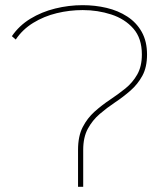

<svg xmlns="http://www.w3.org/2000/svg" viewBox="-20 -723 643 743"><path d="M282 0V-143Q282 -196 300 -231Q318 -266 346 -291Q374 -316 405.5 -337Q437 -358 465 -380.5Q493 -403 511 -434.5Q529 -466 529 -512Q529 -575 496 -612.5Q463 -650 410.5 -667Q358 -684 300 -684Q249 -684 199.5 -672Q150 -660 108.5 -634.5Q67 -609 41 -570L26 -583Q54 -624 97.5 -650.5Q141 -677 193.5 -690Q246 -703 300 -703Q348 -703 392.5 -692.5Q437 -682 472.5 -659Q508 -636 528.5 -599.5Q549 -563 549 -512Q549 -463 531 -430Q513 -397 485 -372.5Q457 -348 425.5 -327Q394 -306 366 -282Q338 -258 320 -225Q302 -192 302 -143V0Z"/></svg>

Font: Montserrat Alternates Thin
Style: Regular
Weight: 100
Designer: Julieta Ulanovsky
Foundry: Julieta Ulanovsky
Version: Version 9.000